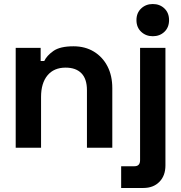

<svg xmlns="http://www.w3.org/2000/svg" viewBox="-20 -734 900 954"><path d="M58 0V-496H182V-431H200Q212 -457 245 -480.5Q278 -504 345 -504Q403 -504 446.5 -477.5Q490 -451 514 -404.5Q538 -358 538 -296V0H412V-286Q412 -342 384.5 -370Q357 -398 306 -398Q248 -398 216 -359.5Q184 -321 184 -252V0ZM582 200V92H648Q676 92 676 62V-496H802V88Q802 139 772 169.5Q742 200 692 200ZM658 -634Q658 -670 681.5 -692Q705 -714 739 -714Q774 -714 797 -692Q820 -670 820 -634Q820 -598 797 -576Q774 -554 739 -554Q705 -554 681.5 -576Q658 -598 658 -634Z"/></svg>

Font: Space Grotesk Frontify
Style: Bold
Weight: 700
Designer: Florian Karsten
Version: Version 2.000